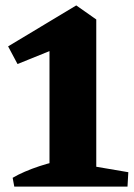

<svg xmlns="http://www.w3.org/2000/svg" viewBox="-20 -690 494 710"><path d="M163 0V-601.5L336 -618V0ZM32.8 0 26.8 -32.5Q46 -44 71.8 -55.1Q97.5 -66.2 126 -75.6Q154.5 -85 180.2 -91L175.2 0ZM313.5 0 316 -76.8 454.5 -53.2 451.5 0ZM44.8 -453.2 10 -518.5 262 -670 279.5 -625.5 257 -539ZM241 -590.5 262 -670 336 -618Z"/></svg>

Font: Eczar
Style: Regular
Weight: 400
Designer: Vaibhav Singh
Foundry: Rosetta Type Foundry
Version: Version 2.000